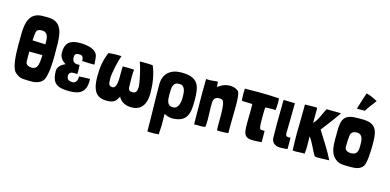

<svg xmlns="http://www.w3.org/2000/svg" viewBox="-86 -1317 4166 2049"><g transform="rotate(15 1997.0 -293.0)"><path d="M435 -406C435 -542 432 -696 263 -696H205C62 -696 34 -579 34 -446C34 -420 33 -379 33 -331C33 -221 40 -80 85 -37C108 -15 139 4 171 7C203 10 238 10 271 10C321 10 382 -8 403 -57C432 -123 436 -248 436 -332C436 -365 435 -392 435 -406ZM240 -545C300 -545 310 -490 310 -441V-411L167 -417C169 -465 173 -506 180 -520C191 -542 214 -545 240 -545ZM233 -133C202 -133 165 -146 165 -183C165 -193 164 -238 164 -292H309C306 -178 293 -133 233 -133Z M684 -402C721 -402 734 -390 736 -341C791 -337 831 -337 870 -337C871 -341 871 -346 871 -351C871 -372 866 -394 865 -415C859 -506 736 -521 665 -521C558 -521 503 -483 503 -372C503 -320 535 -285 573 -263C531 -244 491 -214 491 -168C491 -26 552 6 684 6C805 6 873 -34 866 -176L865 -178C851 -178 748 -175 745 -173L746 -162C747 -136 730 -96 698 -96C652 -96 629 -109 629 -151C629 -187 656 -195 687 -195C698 -195 710 -194 721 -193C722 -207 723 -218 723 -229C723 -248 721 -267 720 -294C712 -294 704 -293 696 -293C658 -293 637 -316 637 -357C637 -392 656 -402 684 -402Z M1122 -155C1083 -154 1073 -168 1073 -240C1073 -300 1105 -443 1127 -500C1110 -501 1094 -501 1078 -501C1044 -501 1014 -499 985 -496C946 -408 934 -322 934 -225C934 -37 1004 1 1099 1C1184 1 1202 -35 1225 -79C1242 -42 1286 1 1371 1C1458 1 1528 -50 1528 -199C1528 -296 1513 -404 1474 -492C1452 -495 1423 -496 1378 -496C1364 -496 1348 -496 1331 -496C1353 -439 1390 -282 1390 -231C1390 -182 1378 -158 1337 -158C1309 -158 1292 -167 1292 -212C1291 -247 1290 -278 1290 -310C1290 -337 1291 -365 1294 -395C1271 -397 1248 -398 1225 -398H1169C1167 -379 1167 -360 1167 -341C1167 -322 1167 -303 1167 -283C1167 -248 1165 -155 1122 -155Z M1602 204C1618 207 1634 207 1650 207C1676 207 1702 206 1728 203C1727 168 1733 132 1733 97C1733 57 1732 16 1731 -25C1747 -11 1797 2 1815 2C1995 2 2004 -114 2004 -245C2004 -404 1983 -497 1792 -497C1677 -497 1595 -437 1595 -314C1595 -140 1602 30 1602 204ZM1799 -114C1731 -114 1727 -177 1727 -235C1727 -314 1728 -374 1802 -374C1864 -374 1872 -310 1872 -243C1872 -170 1849 -114 1799 -114Z M2064 3C2077 2 2088 2 2098 2C2117 2 2131 3 2145 3C2157 3 2170 2 2188 -3V-7C2191 -32 2192 -57 2192 -82C2192 -132 2188 -182 2188 -233C2188 -247 2188 -261 2189 -275C2192 -323 2224 -336 2251 -336C2264 -336 2277 -333 2284 -329C2285 -328 2287 -328 2288 -327C2309 -311 2310 -263 2313 -230C2315 -202 2315 -170 2315 -137C2315 -116 2315 -94 2315 -73C2315 -45 2315 -19 2317 2C2339 2 2357 3 2375 3C2396 3 2417 2 2442 -2C2441 -21 2441 -43 2441 -66C2441 -137 2444 -224 2444 -298C2444 -380 2440 -447 2421 -464C2396 -486 2362 -495 2329 -495C2289 -495 2250 -482 2220 -461C2213 -456 2202 -450 2195 -446C2194 -465 2196 -476 2193 -499C2193 -502 2188 -503 2181 -503C2166 -503 2141 -498 2133 -498C2117 -497 2108 -496 2098 -496C2089 -496 2079 -497 2063 -498C2062 -446 2061 -396 2061 -346C2061 -227 2064 -113 2064 3Z M2609 -287C2609 -258 2607 -210 2607 -163C2607 -130 2608 -98 2611 -74C2621 -3 2660 5 2727 5C2759 5 2795 1 2809 0C2810 -9 2810 -20 2810 -33C2810 -58 2809 -91 2809 -125H2782C2765 -125 2759 -127 2754 -145C2749 -164 2748 -205 2748 -229C2748 -289 2748 -355 2752 -369C2757 -370 2791 -371 2821 -371C2839 -371 2856 -371 2864 -369C2868 -394 2870 -422 2870 -449C2870 -466 2869 -484 2868 -499C2797 -505 2722 -507 2648 -507C2594 -507 2540 -506 2488 -506C2488 -505 2489 -505 2489 -504C2488 -486 2487 -467 2487 -449C2487 -411 2490 -378 2493 -373C2508 -369 2572 -371 2608 -367C2609 -355 2609 -341 2609 -326C2609 -312 2609 -298 2609 -287Z M2918 -76C2920 -32 2952 5 3013 5C3045 5 3081 1 3095 0C3096 -9 3096 -20 3096 -33C3096 -58 3095 -91 3095 -125H3068C3051 -125 3040 -135 3040 -160C3040 -223 3045 -329 3045 -490V-493C2976 -493 2950 -498 2919 -496V-495C2917 -397 2916 -303 2916 -227C2916 -161 2917 -108 2918 -76Z M3383 -293C3439 -368 3499 -441 3548 -517C3537 -518 3523 -518 3507 -518C3492 -518 3475 -518 3458 -518C3435 -518 3412 -518 3390 -520C3361 -476 3334 -383 3288 -343C3288 -345 3287 -346 3287 -345C3288 -366 3288 -412 3288 -508C3277 -510 3262 -510 3247 -510C3215 -510 3179 -508 3152 -508C3152 -493 3152 -479 3152 -465C3152 -331 3148 -272 3148 -180C3148 -133 3149 -78 3152 0C3161 1 3172 2 3183 2C3212 2 3243 -1 3267 -1C3273 -1 3279 -1 3284 0C3289 -26 3290 -57 3290 -88C3290 -127 3288 -166 3288 -193C3334 -134 3356 -64 3396 0C3409 3 3427 4 3447 4C3486 4 3531 0 3557 0C3506 -103 3443 -196 3383 -293Z M3758 -793C3736 -735 3718 -670 3699 -609H3786C3815 -654 3839 -682 3882 -741C3839 -764 3801 -782 3758 -793ZM3797 10C3847 10 3895 5 3929 -37C3957 -72 3961 -224 3961 -272C3961 -408 3958 -514 3789 -514H3731C3588 -514 3560 -458 3560 -325C3560 -299 3559 -269 3559 -237C3559 -162 3566 -80 3611 -37C3634 -15 3665 4 3697 7C3729 10 3764 10 3797 10ZM3759 -133C3728 -133 3691 -146 3691 -183C3691 -210 3691 -322 3706 -338C3723 -357 3740 -363 3766 -363C3833 -363 3836 -294 3836 -242C3836 -185 3833 -133 3759 -133Z"/></g></svg>

Font: HEYCLAY
Style: Regular
Weight: 400
Designer: Marcelo Magalhaes
Foundry: Marcelo Magalhães
Version: Version 1.300;hotconv 1.0.109;makeotfexe 2.5.65596